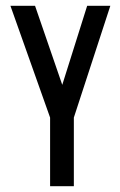

<svg xmlns="http://www.w3.org/2000/svg" viewBox="-20 -643 415 663"><path d="M153 0V-237L16 -623H101L195 -350L281 -623H361L235 -237V0Z"/></svg>

Font: Inconsolata Condensed SemiBold
Style: Regular
Weight: 600
Width: 3
Monospace: yes
Designer: Raph Levien, Cyreal, Brenton Simpson
Foundry: Raph Levien, Cyreal, Google
Version: Version 3.100; ttfautohint (v1.8.4.7-5d5b)